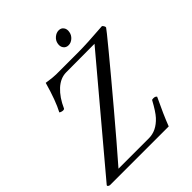

<svg xmlns="http://www.w3.org/2000/svg" viewBox="-235 -937 1065 1065"><g transform="rotate(-45 297.5 -404.5)"><path d="M272.9 -614.3Q228 -613.8 189 -577.9Q149.9 -542 122.6 -480.5Q120.1 -476.6 111.8 -476.6Q106 -476.6 98.4 -479.2Q90.8 -481.9 89.4 -484.4Q120.6 -542.5 151.9 -653.3Q201.2 -645.5 225.1 -645.5H401.9Q465.8 -645.5 594.2 -655.3Q597.7 -654.3 602.5 -646.7Q607.4 -639.2 606 -633.8Q604.5 -629.4 522.9 -530.5Q441.4 -431.6 317.6 -284.7Q193.8 -137.7 100.6 -31.2H339.4Q397.9 -31.2 446.3 -83.5Q469.2 -108.4 501.5 -168Q502.9 -170.9 514.2 -170.9Q528.3 -170.9 534.7 -162.1Q488.8 -66.4 463.4 0H4.4Q-2.9 0 -8.1 -4.6Q-13.2 -9.3 -9.3 -13.7L496.6 -615.2ZM353 -759.8Q356.4 -780.3 373 -794.4Q389.6 -808.6 408.7 -808.6Q427.7 -808.6 437.7 -794.4Q447.8 -780.3 443.8 -759.8Q440.4 -739.3 424.3 -725.1Q408.2 -710.9 389.2 -710.9Q370.1 -710.9 359.6 -725.1Q349.1 -739.3 353 -759.8Z"/></g></svg>

Font: Amiri
Style: Slanted
Weight: 400
Italic angle: 9°
Designer: Khaled Hosny
Version: Version 000.107